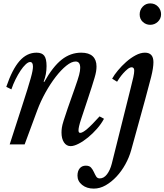

<svg xmlns="http://www.w3.org/2000/svg" viewBox="-20 -850 968 1130"><path d="M425 -488Q401 -488 370.5 -463.5Q340 -439 308.5 -398.5Q277 -358 248 -306Q219 -254 199 -200L125 0H37L111 -229Q129 -284 141 -323Q153 -362 160.5 -388.5Q168 -415 171 -431.5Q174 -448 174 -458Q174 -485 157 -485Q146 -485 131 -471Q116 -457 101 -434.5Q86 -412 71.5 -383Q57 -354 47 -324L17 -339Q52 -442 95 -491Q138 -540 195 -540Q227 -540 240.5 -522Q254 -504 254 -461Q254 -412 237 -370L240 -367Q291 -458 343 -499Q395 -540 458 -540Q503 -540 525.5 -519Q548 -498 548 -459Q548 -445 545.5 -429.5Q543 -414 536.5 -392Q530 -370 520 -338.5Q510 -307 495 -262Q472 -193 457 -147.5Q442 -102 442 -83Q442 -68 452 -68Q466 -68 493 -91Q520 -114 566 -165L592 -151Q576 -121 551 -92.5Q526 -64 498 -41Q470 -18 442.5 -4Q415 10 396 10Q371 10 356.5 -12Q342 -34 342 -70Q342 -83 344 -98Q346 -113 354.5 -140Q363 -167 378.5 -212.5Q394 -258 421 -333Q430 -359 436 -377Q442 -395 445.5 -408.5Q449 -422 450.5 -432Q452 -442 452 -451Q452 -488 425 -488ZM864 -704Q839 -704 820.5 -721Q802 -738 802 -765Q802 -792 820 -811Q838 -830 864 -830Q892 -830 910 -811Q928 -792 928 -766Q928 -740 909 -722Q890 -704 864 -704ZM749 -331Q759 -370 764.5 -395Q770 -420 770 -434Q770 -454 755 -454Q744 -454 731 -443.5Q718 -433 705.5 -419Q693 -405 683 -390.5Q673 -376 669 -369L640 -387Q652 -409 674 -435.5Q696 -462 722.5 -485.5Q749 -509 778 -524.5Q807 -540 833 -540Q883 -540 883 -484Q883 -451 869.5 -397Q856 -343 835 -267L752 34Q740 77 717.5 117.5Q695 158 665.5 189.5Q636 221 602 240.5Q568 260 532 260Q490 260 463 238Q436 216 436 184Q436 157 449 141Q462 125 485 125Q506 125 516 136.5Q526 148 532.5 162.5Q539 177 546 188.5Q553 200 567 200Q591 200 609.5 176Q628 152 638 113Z"/></svg>

Font: SVN-Libre Baskerville
Style: Italic
Weight: 400
Italic angle: -14°
Designer: Pablo Impallari, Rodrigo Fuenzalida
Foundry: Pablo Impallari, Rodrigo Fuenzalida
Version: Version 1.000; ttfautohint (v1.8.4)